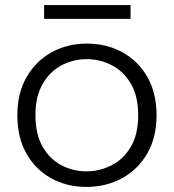

<svg xmlns="http://www.w3.org/2000/svg" viewBox="-20 -725 682 753"><path d="M319 8Q242 8 180.5 -26Q119 -60 83.5 -123Q48 -186 48 -273Q48 -360 84.5 -423Q121 -486 182.5 -520Q244 -554 321 -554Q398 -554 460 -520Q522 -486 558 -423Q594 -360 594 -273Q594 -186 557.5 -123Q521 -60 458.5 -26Q396 8 319 8ZM319 -53Q370 -53 417 -76.5Q464 -100 493 -149Q522 -198 522 -273Q522 -348 493 -397Q464 -446 418 -469.5Q372 -493 320 -493Q268 -493 222.5 -469.5Q177 -446 148 -397Q119 -348 119 -273Q119 -198 147.5 -149Q176 -100 221.5 -76.5Q267 -53 319 -53ZM153 -705H492V-651H153Z"/></svg>

Font: Poppins Light
Style: Regular
Weight: 300
Designer: Ninad Kale (Devanagari), Jonny Pinhorn (Latin)
Version: Version 5.002